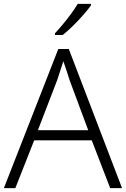

<svg xmlns="http://www.w3.org/2000/svg" viewBox="-20 -968 648 988"><path d="M547 0 452 -246H156L59 0H0L280 -716H334L608 0ZM434 -298 338 -556Q334 -570 324 -600Q314 -630 306 -653Q298 -627 289 -600.5Q280 -574 274 -555L175 -298ZM448 -948V-940Q433 -919 408.5 -891Q384 -863 356 -835.5Q328 -808 303 -788H263V-797Q281 -816 303.5 -843Q326 -870 346.5 -898Q367 -926 380 -948Z"/></svg>

Font: BC Sans Light
Style: Regular
Weight: 300
Designer: Monotype Design Team
Foundry: Monotype Imaging Inc.
Version: Version 2.000;GOOG;noto-source:20170915:90ef993387c0